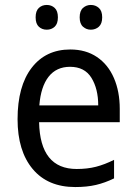

<svg xmlns="http://www.w3.org/2000/svg" viewBox="-20 -746 550 776"><path d="M264 -546Q327 -546 372 -515.5Q417 -485 440.5 -430.5Q464 -376 464 -306V-252H138Q142 -63 290 -63Q333 -63 368 -72Q403 -81 441 -100V-25Q404 -7 367.5 1.5Q331 10 284 10Q173 10 112 -63Q51 -136 51 -264Q51 -398 108 -472Q165 -546 264 -546ZM263 -476Q208 -476 176.5 -436Q145 -396 139 -320H377Q377 -387 349.5 -431.5Q322 -476 263 -476ZM124 -676Q124 -702 137 -714Q150 -726 169 -726Q188 -726 201 -714Q214 -702 214 -676Q214 -650 201 -638Q188 -626 169 -626Q150 -626 137 -638Q124 -650 124 -676ZM302 -676Q302 -702 315.5 -714Q329 -726 347 -726Q366 -726 379.5 -714Q393 -702 393 -676Q393 -650 379.5 -638Q366 -626 347 -626Q329 -626 315.5 -638Q302 -650 302 -676Z"/></svg>

Font: Noto Sans Gujarati SemiCondensed
Style: Regular
Weight: 400
Width: 4
Designer: Jelle Bosma - Monotype Design Team, Universal Thirst
Foundry: Monotype Imaging Inc.
Version: Version 2.106; ttfautohint (v1.8.4.7-5d5b)